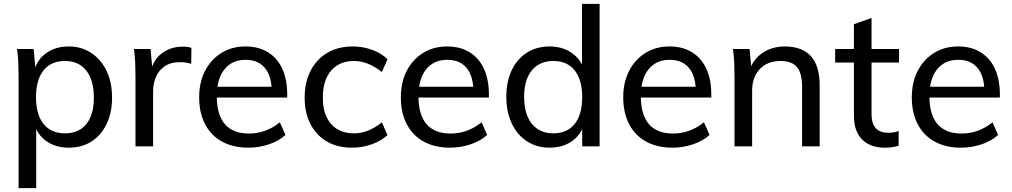

<svg xmlns="http://www.w3.org/2000/svg" viewBox="-20 -756 5230 992"><path d="M76 216V-362Q76 -397 74.5 -432.5Q73 -468 68 -503H154L163 -400L155 -387Q172 -449 220 -482.5Q268 -516 335 -516Q401 -516 451.5 -482.5Q502 -449 530.5 -390Q559 -331 559 -252Q559 -173 530.5 -114.5Q502 -56 452 -24.5Q402 7 335 7Q268 7 220 -26.5Q172 -60 155 -121L167 -132V216ZM316 -67Q387 -67 426 -115Q465 -163 465 -252Q465 -341 426 -391Q387 -441 316 -441Q244 -441 205 -392.5Q166 -344 166 -254Q166 -164 205 -115.5Q244 -67 316 -67Z M680 0V-362Q680 -397 678.5 -432.5Q677 -468 672 -503H758L769 -378L758 -382Q771 -448 817.5 -481.5Q864 -515 922 -515Q936 -515 947.5 -513.5Q959 -512 969 -509L968 -426Q943 -435 912 -435Q861 -435 830 -413Q799 -391 785 -357Q771 -323 771 -284V0Z M1455 -59Q1422 -28 1370 -10.5Q1318 7 1264 7Q1185 7 1128 -24Q1071 -55 1040 -113.5Q1009 -172 1009 -253Q1009 -331 1039.5 -390Q1070 -449 1124 -482.5Q1178 -516 1248 -516Q1316 -516 1364.5 -486Q1413 -456 1438.5 -400.5Q1464 -345 1464 -268V-252H1089V-308H1412L1384 -272Q1386 -357 1351 -402Q1316 -447 1249 -447Q1179 -447 1139.5 -397.5Q1100 -348 1100 -259Q1100 -163 1142 -114.5Q1184 -66 1266 -66Q1310 -66 1350 -80.5Q1390 -95 1426 -124Z M1799 7Q1723 7 1668.5 -25Q1614 -57 1584 -115Q1554 -173 1554 -252Q1554 -330 1584.5 -390Q1615 -450 1671 -483Q1727 -516 1803 -516Q1855 -516 1903 -498.5Q1951 -481 1982 -450L1953 -384Q1917 -412 1881.5 -426.5Q1846 -441 1808 -441Q1735 -441 1691.5 -392Q1648 -343 1648 -252Q1648 -163 1691 -115Q1734 -67 1809 -67Q1845 -67 1881 -81Q1917 -95 1953 -124L1982 -58Q1950 -28 1901 -10.5Q1852 7 1799 7Z M2497 -59Q2464 -28 2412 -10.5Q2360 7 2306 7Q2227 7 2170 -24Q2113 -55 2082 -113.5Q2051 -172 2051 -253Q2051 -331 2081.5 -390Q2112 -449 2166 -482.5Q2220 -516 2290 -516Q2358 -516 2406.5 -486Q2455 -456 2480.5 -400.5Q2506 -345 2506 -268V-252H2131V-308H2454L2426 -272Q2428 -357 2393 -402Q2358 -447 2291 -447Q2221 -447 2181.5 -397.5Q2142 -348 2142 -259Q2142 -163 2184 -114.5Q2226 -66 2308 -66Q2352 -66 2392 -80.5Q2432 -95 2468 -124Z M3078 0H2988V-133L3000 -121Q2983 -60 2935 -26.5Q2887 7 2819 7Q2754 7 2703.5 -25.5Q2653 -58 2624.5 -117.5Q2596 -177 2596 -256Q2596 -335 2624 -393.5Q2652 -452 2702.5 -484Q2753 -516 2819 -516Q2887 -516 2935 -482Q2983 -448 3000 -388L2987 -376V-736H3078ZM2839 -67Q2910 -67 2949 -115.5Q2988 -164 2988 -254Q2988 -343 2949.5 -392Q2911 -441 2839 -441Q2768 -441 2728 -392.5Q2688 -344 2688 -256Q2688 -166 2728 -116.5Q2768 -67 2839 -67Z M3646 -59Q3613 -28 3561 -10.5Q3509 7 3455 7Q3376 7 3319 -24Q3262 -55 3231 -113.5Q3200 -172 3200 -253Q3200 -331 3230.5 -390Q3261 -449 3315 -482.5Q3369 -516 3439 -516Q3507 -516 3555.5 -486Q3604 -456 3629.5 -400.5Q3655 -345 3655 -268V-252H3280V-308H3603L3575 -272Q3577 -357 3542 -402Q3507 -447 3440 -447Q3370 -447 3330.5 -397.5Q3291 -348 3291 -259Q3291 -163 3333 -114.5Q3375 -66 3457 -66Q3501 -66 3541 -80.5Q3581 -95 3617 -124Z M3775 0V-362Q3775 -397 3773.5 -432.5Q3772 -468 3767 -503H3853L3862 -400L3852 -394Q3874 -453 3922.5 -484.5Q3971 -516 4034 -516Q4215 -516 4215 -315V0H4124V-310Q4124 -378 4097.5 -409.5Q4071 -441 4013 -441Q3946 -441 3906 -399.5Q3866 -358 3866 -288V0Z M4295 -433V-503H4625V-433ZM4623 -79V-3Q4606 2 4588.5 4.5Q4571 7 4551 7Q4477 7 4434.5 -35Q4392 -77 4392 -159V-631L4483 -663V-169Q4483 -130 4494.5 -108.5Q4506 -87 4525.5 -78.5Q4545 -70 4570 -70Q4584 -70 4596 -72Q4608 -74 4623 -79Z M5137 -59Q5104 -28 5052 -10.5Q5000 7 4946 7Q4867 7 4810 -24Q4753 -55 4722 -113.5Q4691 -172 4691 -253Q4691 -331 4721.5 -390Q4752 -449 4806 -482.5Q4860 -516 4930 -516Q4998 -516 5046.5 -486Q5095 -456 5120.5 -400.5Q5146 -345 5146 -268V-252H4771V-308H5094L5066 -272Q5068 -357 5033 -402Q4998 -447 4931 -447Q4861 -447 4821.5 -397.5Q4782 -348 4782 -259Q4782 -163 4824 -114.5Q4866 -66 4948 -66Q4992 -66 5032 -80.5Q5072 -95 5108 -124Z"/></svg>

Font: Muli Medium
Style: Regular
Weight: 500
Designer: Vernon Adams
Foundry: Vernon Adams
Version: Version 2.100; ttfautohint (v1.8.1.43-b0c9)